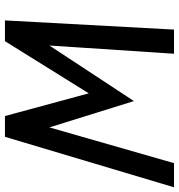

<svg xmlns="http://www.w3.org/2000/svg" viewBox="4 -748 740 795"><g transform="rotate(-90 374.5 -350.0)"><path d="M206 -700H292L386 -353L602 -700H688L650 0H550L584 -516L354 -166L245 -516L97 0H-3Z"/></g></svg>

Font: Cabin
Style: Italic
Weight: 400
Italic angle: -7°
Designer: Pablo Impallari
Foundry: Pablo Impallari. http://www.impallari.com Igino Marini. http://www.ikern.com
Version: Version 2.200